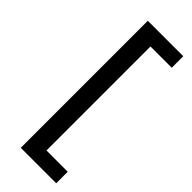

<svg xmlns="http://www.w3.org/2000/svg" viewBox="-280 -790 919 919"><g transform="rotate(45 180.0 -330.0)"><path d="M100 100V-760H340V-682H196V22H340V100Z"/></g></svg>

Font: Orienta
Style: Regular
Weight: 400
Designer: Eduardo Rodriguez Tunni
Foundry: Eduardo Rodriguez Tunni
Version: Version 1.001